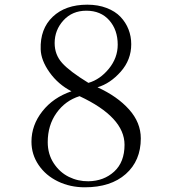

<svg xmlns="http://www.w3.org/2000/svg" viewBox="-20 -900 740 825"><path d="M287.1 -507.8Q230 -537.1 193.1 -588.9Q156.2 -640.6 154.8 -688Q151.9 -775.9 206.5 -827.9Q261.2 -879.9 355 -879.9Q401.4 -879.9 438.2 -865.7Q475.1 -851.6 497.8 -827.6Q520.5 -803.7 532.2 -773.7Q543.9 -743.7 543.9 -710Q543.9 -643.1 498.8 -592Q453.6 -541 398.9 -524.9Q483.9 -486.3 534.4 -429.9Q585 -373.5 585 -305.2Q585 -209.5 520.5 -152.3Q456.1 -95.2 344.2 -95.2Q281.2 -95.2 228.8 -120.6Q176.3 -146 145.8 -191.2Q115.2 -236.3 115.2 -291Q115.2 -362.3 161.9 -421.6Q208.5 -481 287.1 -507.8ZM185.1 -289.1Q185.1 -237.8 210.9 -198.5Q236.8 -159.2 276.1 -139.9Q315.4 -120.6 359.9 -121.1Q426.3 -122.1 470.7 -162.8Q515.1 -203.6 515.1 -277.8Q515.1 -396.5 321.8 -486.8Q260.7 -467.8 222.9 -414.8Q185.1 -361.8 185.1 -289.1ZM214.8 -714.8Q214.8 -665 247.1 -629.2Q279.3 -593.3 359.9 -543.9Q409.7 -558.1 447.8 -604.7Q485.8 -651.4 485.8 -708Q485.8 -771.5 449.5 -812.7Q413.1 -854 351.1 -854Q290.5 -854 252.7 -812.5Q214.8 -771 214.8 -714.8Z"/></svg>

Font: Director Light
Style: Regular
Weight: 100
Designer: Ange Degheest & May Jolivet & Justine Herbel
Foundry: Velvetyne Type Foundry
Version: Version 1.000;FEAKit 1.0